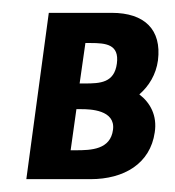

<svg xmlns="http://www.w3.org/2000/svg" viewBox="-20 -279 272 299"><path d="M104 -149 113 -212H121C145 -212 166 -210 162 -180C158 -150 136 -149 112 -149ZM99 -109H107C120 -109 160 -108 156 -77C152 -46 122 -45 98 -45H90ZM197 -132C212 -145 223 -163 226 -185C232 -233 205 -259 154 -259H56L21 0H121C173 0 214 -24 221 -73C225 -99 214 -119 197 -132Z"/></svg>

Font: Hussar Tani
Style: DwaKurs
Weight: 700
Foundry: Cannot Into Space Fonts
Version: Version 0.92